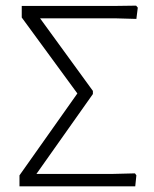

<svg xmlns="http://www.w3.org/2000/svg" viewBox="-20 -660 547 680"><path d="M468 -633 463 -593 392 -595H122L309 -338V-327L109 -44H378L458 -46L463 -39L459 0H49V-39L254 -329L57 -598V-639H389L462 -640Z"/></svg>

Font: Luna Sans Light
Style: Regular
Weight: 300
Designer: Juan Pablo del Peral
Foundry: Huerta Tipografica
Version: Version 2.001; ttfautohint (v1.5)